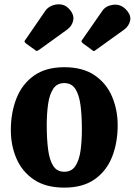

<svg xmlns="http://www.w3.org/2000/svg" viewBox="-20 -842 615 877"><path d="M29.5 -247.5Q29.5 -327.5 55.2 -392.8Q81 -458 135 -496.5Q189 -535 273.5 -535Q358.5 -535 412.5 -498Q466.5 -461 492 -400.5Q517.5 -340 517.5 -270Q517.5 -190 492 -125.5Q466.5 -61 412.5 -23Q358.5 15 273.5 15Q189 15 135 -21.5Q81 -58 55.2 -117.8Q29.5 -177.5 29.5 -247.5ZM193.5 -270Q193.5 -207 199.8 -159Q206 -111 223.2 -84.2Q240.5 -57.5 273.5 -57.5Q307 -57.5 324.2 -83.5Q341.5 -109.5 347.8 -153.2Q354 -197 354 -250Q354 -313.5 347.8 -361.2Q341.5 -409 324.2 -435.8Q307 -462.5 273.5 -462.5Q240.5 -462.5 223.2 -436.5Q206 -410.5 199.8 -367Q193.5 -323.5 193.5 -270ZM137.5 -615.5 98.5 -643.5Q91.5 -649.5 92.2 -653.8Q93 -658 99 -664.5L187 -792.5Q197.5 -808 216.8 -816Q236 -824 257 -821.8Q278 -819.5 293.5 -803.5Q319 -777.5 314.8 -751Q310.5 -724.5 287 -707L161.5 -616.5Q153 -610.5 149 -609.5Q145 -608.5 137.5 -615.5ZM399.5 -614.5 360 -643Q353 -649 352.2 -652.8Q351.5 -656.5 357.5 -663L447.5 -792.5Q463 -815.5 495.8 -820Q528.5 -824.5 552.5 -801.5Q579.5 -775 574.8 -749.5Q570 -724 547.5 -707L416 -612.5Q410 -608 407.2 -608.8Q404.5 -609.5 399.5 -614.5Z"/></svg>

Font: Besley* Narrow
Style: Bold
Weight: 700
Width: 4
Designer: Owen Earl
Foundry: indestructible type*
Version: Version 3.000; ttfautohint (v1.8.3)